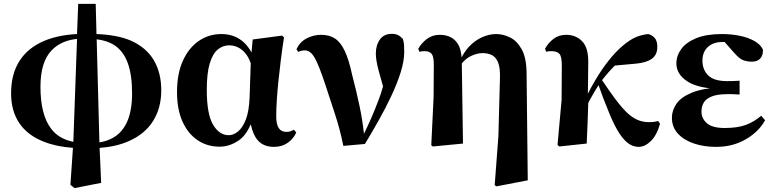

<svg xmlns="http://www.w3.org/2000/svg" viewBox="-20 -738 3985 987"><path d="M342 212 355 22Q270 16 207 -9Q123 -41 80 -104Q37 -167 37 -258Q37 -358 81 -426Q125 -494 210 -529Q280 -558 376 -563L382 -718H472L476 -563Q583 -559 653 -529Q733 -493 771 -428Q809 -363 809 -274Q809 -183 767 -116Q725 -49 643 -13Q579 16 492 22L500 202L363 229ZM357 -9 376 -538Q295 -530 246 -480Q188 -420 188 -292Q188 -148 243 -76Q282 -24 357 -9ZM477 -536 491 -6Q531 -12 563 -31Q610 -58 634.5 -114.5Q659 -171 659 -258Q659 -354 636 -416Q613 -478 563 -509Q527 -530 477 -536Z M1109 16Q1045 16 995.5 -17.5Q946 -51 918 -113.5Q890 -176 890 -264Q890 -360 920.5 -426.5Q951 -493 1002.5 -528Q1054 -563 1118 -563Q1189 -563 1237 -517Q1258 -496 1273 -468L1279 -535L1430 -555L1440 -546Q1431 -489 1424 -432.5Q1417 -376 1411.5 -323.5Q1406 -271 1403 -224.5Q1400 -178 1400 -140Q1400 -99 1413 -79.5Q1426 -60 1452 -60Q1465 -60 1474 -63.5Q1483 -67 1491 -71L1503 -57Q1490 -26 1460 -4.5Q1430 17 1389 17Q1334 17 1305 -17Q1281 -44 1269 -99Q1244 -41 1207 -16Q1160 16 1109 16ZM1269 -413Q1261 -435 1251 -451Q1232 -479 1208.5 -492Q1185 -505 1158 -505Q1126 -505 1100 -484Q1074 -463 1058.5 -413Q1043 -363 1043 -276Q1043 -152 1075 -97.5Q1107 -43 1156 -43Q1180 -43 1203.5 -62Q1227 -81 1243.5 -123Q1260 -165 1263 -235Z M1745 12Q1727 -77 1701 -154.5Q1675 -232 1652 -304Q1621 -398 1599 -438.5Q1577 -479 1547 -479Q1529 -479 1513 -471L1504 -485Q1521 -522 1556 -540.5Q1591 -559 1631 -559Q1673 -559 1702 -540Q1731 -521 1752.5 -475.5Q1774 -430 1791 -350Q1810 -279 1828 -194Q1843 -124 1851 -50Q1871 -91 1888 -130Q1908 -176 1925 -221Q1939 -257 1949 -294Q1936 -338 1927 -373Q1912 -429 1912 -462Q1912 -506 1933 -535Q1954 -564 1994 -564Q2013 -564 2025.5 -558Q2038 -552 2051 -538Q2056 -522 2057 -507.5Q2058 -493 2058 -472Q2058 -424 2039.5 -365.5Q2021 -307 1991 -243.5Q1961 -180 1925.5 -117Q1890 -54 1856 2Z M2197 9 2209 -240 2210 -406Q2210 -447 2199 -461Q2188 -475 2164 -475Q2157 -475 2150.5 -474.5Q2144 -474 2136 -472L2130 -487Q2146 -516 2174 -537.5Q2202 -559 2241 -559Q2274 -559 2299 -545.5Q2324 -532 2339 -503Q2350 -479 2353 -443Q2369 -474 2390 -497Q2422 -531 2459 -547Q2496 -563 2531 -563Q2566 -563 2602 -545.5Q2638 -528 2662.5 -483.5Q2687 -439 2687 -357L2693 189L2532 220L2523 214L2542 -37L2550 -334Q2552 -387 2541 -415.5Q2530 -444 2509 -454.5Q2488 -465 2461 -465Q2433 -465 2401 -450Q2374 -437 2354 -412L2360 0L2205 15Z M2855 15 2846 7 2867 -225 2868 -403Q2868 -447 2856 -461Q2844 -475 2814 -475Q2807 -475 2800.5 -474.5Q2794 -474 2787 -472L2782 -488Q2798 -517 2825 -538Q2852 -559 2890 -559Q2940 -559 2972.5 -526Q3005 -493 3004 -416Q3004 -373 3003 -329Q3002 -292 3002 -256Q3020 -292 3041 -327Q3072 -380 3108 -425.5Q3144 -471 3179 -501Q3217 -533 3246.5 -546Q3276 -559 3312 -563Q3332 -558 3345.5 -543Q3359 -528 3359 -497Q3359 -456 3331 -436Q3303 -416 3251 -411L3141 -401Q3108 -369 3075 -326Q3111 -272 3140 -233Q3171 -191 3198.5 -163.5Q3226 -136 3254.5 -123Q3283 -110 3317 -110Q3334 -110 3345 -112Q3356 -114 3363 -116L3373 -102Q3356 -42 3325.5 -12.5Q3295 17 3263 17Q3231 17 3204 -5.5Q3177 -28 3152.5 -71Q3128 -114 3104 -176Q3081 -231 3057 -300Q3047 -284 3038 -270Q3026 -250 3014 -228Q3009 -219 3004 -209Q3002 -162 3001 -118Q2998 -60 2996 0Z M3661 17Q3598 17 3546.5 -0.5Q3495 -18 3464.5 -51.5Q3434 -85 3434 -133Q3434 -170 3457 -204Q3480 -238 3535 -261Q3572 -277 3629 -284Q3549 -294 3510 -322Q3457 -358 3457 -412Q3457 -452 3482.5 -486.5Q3508 -521 3560 -542Q3612 -563 3691 -563Q3739 -563 3783 -554Q3827 -545 3858.5 -527Q3890 -509 3902 -483Q3903 -454 3888.5 -437.5Q3874 -421 3845 -421Q3821 -421 3800.5 -428.5Q3780 -436 3750 -471L3705 -522Q3698 -522 3692 -522Q3647 -522 3619 -496.5Q3591 -471 3591 -426Q3591 -380 3620.5 -350.5Q3650 -321 3718 -321Q3734 -321 3748.5 -321.5Q3763 -322 3782 -323V-252Q3757 -254 3744 -254H3721Q3669 -254 3639.5 -242.5Q3610 -231 3598 -211Q3586 -191 3586 -163Q3586 -129 3614 -104.5Q3642 -80 3705 -80Q3770 -80 3813 -95.5Q3856 -111 3893 -143L3913 -120Q3881 -61 3814 -22Q3747 17 3661 17Z"/></svg>

Font: Early Summer Mincho Heavy
Style: Regular
Weight: 900
Designer: GuiWonder
Version: Version 1.002